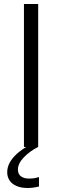

<svg xmlns="http://www.w3.org/2000/svg" viewBox="-20 -733 310 958"><path d="M99.5 0Q99.5 -60 99.5 -115.5Q99.5 -171 99.5 -236.5V-475Q99.5 -541.5 99.5 -597.2Q99.5 -653 99.5 -713H170.5Q170.5 -653 170.5 -597.2Q170.5 -541.5 170.5 -475V-236.5Q170.5 -171 170.5 -115.5Q170.5 -60 170.5 0ZM118 205Q85.5 205 62.8 195.2Q40 185.5 28 167.8Q16 150 16 126.5Q16 102.5 27.5 80.2Q39 58 62 36.5Q85 15 120.5 -5.5V-20.5L154.5 -23L170.5 0Q129 21 99.2 51.8Q69.5 82.5 69.5 113Q69.5 136 84.8 147Q100 158 125 158Q142.5 158 155 155.5Q167.5 153 174.5 150.5V197.5Q163.5 200.5 148.2 202.8Q133 205 118 205Z"/></svg>

Font: Commissioner Thin Light
Style: Regular
Weight: 300
Version: Version 1.000